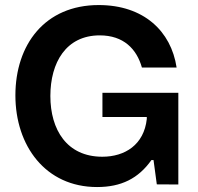

<svg xmlns="http://www.w3.org/2000/svg" viewBox="-20 -736 789 767"><path d="M367.7 11.2C464.4 11.2 532.7 -22.9 585 -96.7H593.3L606.4 0.5L692.4 1V-365.2H389.2V-268.6H566.4V-260.7C555.2 -157.7 479 -109.9 388.7 -109.9C247.1 -109.9 181.2 -217.8 181.2 -352.5C181.2 -485.8 243.7 -594.7 378.4 -594.7C473.6 -594.7 525.9 -540.5 546.9 -466.3H685.5C663.6 -611.8 553.7 -715.8 374.5 -715.8C158.7 -715.8 41.5 -557.1 41.5 -355C41.5 -153.8 161.6 11.2 367.7 11.2Z"/></svg>

Font: Wand UI Pro Bold
Style: Regular
Weight: 700
Designer: Andreas Faust
Version: Version 1.003;FEAKit 1.0